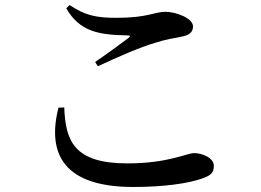

<svg xmlns="http://www.w3.org/2000/svg" viewBox="-20 -733 1040 765"><path d="M244 -700C298 -605 378 -594 487 -592C500 -592 501 -589 491 -581C459 -557 403 -516 359 -486L370 -469C451 -507 541 -546 597 -562C639 -576 674 -581 704 -587C735 -593 749 -605 749 -628C749 -660 682 -686 639 -686C595 -686 570 -662 444 -662C364 -662 320 -671 257 -713ZM236 -305C241 -170 276 -82 488 -82C650 -82 725 -123 753 -123C785 -123 832 -105 832 -72C832 -45 821 -34 783 -21C732 -3 637 12 511 12C235 12 166 -119 213 -304Z"/></svg>

Font: Noto Serif CJK JP SemiBold
Style: Regular
Weight: 600
Designer: Ryoko NISHIZUKA 西塚涼子 (kana & ideographs); Frank Grießhammer (Latin, Greek & Cyrillic); Wenlong ZHANG 张文龙 (bopomofo); San
Foundry: Adobe
Version: Version 2.001;hotconv 1.1.0;makeotfexe 2.6.0